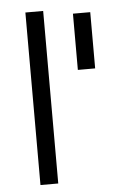

<svg xmlns="http://www.w3.org/2000/svg" viewBox="-52 -757 536 796"><g transform="rotate(-5 216.0 -359.0)"><path d="M84 -718H158V0H84ZM352 -462H280V-696H352Z"/></g></svg>

Font: TitilliumText22L 400 wt
Style: 400 wt
Weight: 400
Designer: Campivisivi
Foundry: Campivisivi
Version: 1.000